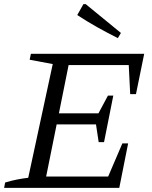

<svg xmlns="http://www.w3.org/2000/svg" viewBox="-20 -912 736 932"><path d="M0 0 5 -26Q34 -35 62.5 -40.5Q91 -46 117 -49L236 -601L124 -622L130 -651H680L640 -455H612L605 -596H313L266 -362H458L504 -448H530L485 -222H459L446 -308H255L204 -55H505L574 -216H602L559 0ZM552 -727Q500 -753 451 -780.5Q402 -808 355 -839L385 -892H396L567 -752Z"/></svg>

Font: Piazzolla 24pt
Style: Italic
Weight: 400
Italic angle: -11.3°
Designer: Juan Pablo del Peral
Foundry: Huerta Tipografica
Version: Version 2.005